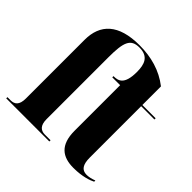

<svg xmlns="http://www.w3.org/2000/svg" viewBox="-198 -943 1124 1124"><g transform="rotate(45 363.5 -381.0)"><path d="M568 10C642 10 690 -8 711 -19V-29C688 -20 668 -16 651 -16C611 -16 593 -43 593 -101V-526H703V-536H593V-690C519 -748 431 -772 334 -772C160 -772 84 -695 84 -567V-81C84 -26 61 -10 28 -10H2V0H359V-10H311C279 -10 255 -28 255 -81V-592C255 -718 271 -762 343 -762C419 -762 434 -712 434 -650C434 -542 390 -536 354 -536V-526H419V-149C419 -31 477 10 568 10Z"/></g></svg>

Font: Noto Serif Display Condensed Black
Style: Regular
Weight: 900
Width: 3
Designer: Monotype Design Team
Foundry: Monotype Imaging Inc.
Version: Version 2.009